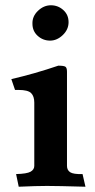

<svg xmlns="http://www.w3.org/2000/svg" viewBox="-20 -705 359 728"><path d="M103 -615Q102 -643 124 -664Q146 -685 173 -685Q200 -685 220 -667Q240 -649 240 -621Q240 -593 218 -572Q196 -551 170 -551Q143 -551 123 -569Q103 -587 103 -615ZM234 -433V-76Q234 -60 246 -52Q258 -44 293 -45L304 3Q198 0 158 0Q118 0 51 3L41 -45Q82 -46 96 -54Q110 -62 110 -76V-316Q110 -340 98 -352Q86 -364 50 -364H37L23 -405Q113 -426 201 -456Q222 -456 228 -452Q234 -448 234 -433Z"/></svg>

Font: Lusitana
Style: Bold
Weight: 700
Designer: Ana Paula Megda
Foundry: Ana Paula Megda
Version: Version 1.001; ttfautohint (v1.4.1)